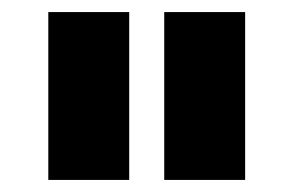

<svg xmlns="http://www.w3.org/2000/svg" viewBox="-20 -721 486 318"><path d="M60 -701H194V-423H60ZM252 -701H386V-423H252Z"/></svg>

Font: Montserrat arm
Style: Bold
Weight: 700
Designer: Julieta Ulanovsky
Foundry: Julieta Ulanovsky
Version: Version 6.000;PS 006.000;hotconv 1.0.88;makeotf.lib2.5.64775